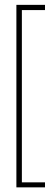

<svg xmlns="http://www.w3.org/2000/svg" viewBox="-20 -702 233 806"><path d="M168.9 63.5H71.8V-659.7H168.9V-681.6H48.8V84.5H168.9Z"/></svg>

Font: SaysetthaMai Thin
Style: Regular
Weight: 100
Designer: John M. Durdin
Foundry: Lao Script for Windows
Version: Version 1.101